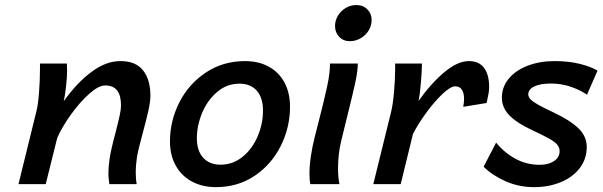

<svg xmlns="http://www.w3.org/2000/svg" viewBox="-20 -749 2451 781"><path d="M420.9 -41.5Q420.9 -69.8 425.3 -99.6Q429.7 -134.3 449.7 -208.5Q461.9 -256.3 467 -280Q472.2 -303.7 472.2 -319.8Q472.2 -361.3 456.3 -381.3Q440.4 -401.4 407.7 -401.4Q381.3 -401.4 343.5 -367.9Q305.7 -334.5 269.5 -284.4Q233.4 -234.4 212.9 -188.5L166 0H55.2L127.4 -293.5Q134.8 -321.3 138.7 -371.8Q142.6 -422.4 142.6 -469.7V-490.7H252Q252.9 -474.1 252.9 -461.9Q252.9 -436 248.8 -398.7Q244.6 -361.3 239.3 -337.4Q293 -412.6 352.1 -456.5Q411.1 -500.5 469.7 -500.5Q532.2 -500.5 562 -462.6Q591.8 -424.8 591.8 -359.4Q591.8 -335.4 583.5 -298.6Q575.2 -261.7 559.1 -201.7Q552.2 -176.3 546.1 -151.9Q540 -127.4 537.6 -113.8Q532.2 -77.1 532.2 -47.4Q532.2 -19 536.1 0H424.8Q420.9 -25.4 420.9 -41.5Z M976.6 -500.5Q1031.7 -500.5 1073 -478Q1114.3 -455.6 1137 -413.6Q1159.7 -371.6 1159.7 -314.9Q1159.7 -231 1122.1 -155.5Q1084.5 -80.1 1015.9 -33.9Q947.3 12.2 858.9 12.2Q803.7 12.2 761.2 -10.3Q718.8 -32.7 695.1 -75Q671.4 -117.2 671.4 -173.8Q671.4 -257.3 709.7 -332.8Q748 -408.2 817.9 -454.3Q887.7 -500.5 976.6 -500.5ZM780.8 -186.5Q780.8 -135.7 806.4 -107.4Q832 -79.1 877 -79.1Q927.7 -79.1 967.3 -111.6Q1006.8 -144 1028.3 -195.1Q1049.8 -246.1 1049.8 -298.8Q1049.8 -351.1 1024.7 -379.9Q999.5 -408.7 954.1 -408.7Q902.8 -408.7 863.3 -375Q823.7 -341.3 802.2 -289.8Q780.8 -238.3 780.8 -186.5Z M1429.7 -728.5Q1457 -728.5 1474.4 -710.9Q1491.7 -693.4 1491.7 -667.5Q1491.7 -645 1479.7 -625.2Q1467.8 -605.5 1447.3 -593.5Q1426.8 -581.5 1402.8 -581.5Q1376.5 -581.5 1359.6 -599.4Q1342.8 -617.2 1342.8 -643.1Q1342.8 -665.5 1354.5 -685.1Q1366.2 -704.6 1386.2 -716.6Q1406.2 -728.5 1429.7 -728.5ZM1397.9 -297.9 1389.6 -264.2 1367.7 -174.8Q1361.8 -151.4 1358.4 -122.1Q1355 -92.8 1355 -64Q1355 -27.8 1360.8 0H1242.2Q1238.8 -17.1 1238.8 -43Q1238.8 -75.2 1244.6 -114.3Q1250.5 -153.3 1259.8 -189.9L1278.8 -264.6Q1299.8 -346.2 1311 -398.7Q1322.3 -451.2 1322.3 -490.7H1435.5Q1435.1 -459.5 1425.5 -414.8Q1416 -370.1 1397.9 -297.9Z M1498.5 0 1570.8 -293.5Q1578.1 -322.3 1582.8 -375.7Q1587.4 -429.2 1587.4 -469.7V-490.7H1696.3Q1696.3 -464.4 1692.4 -415.8Q1688.5 -367.2 1682.6 -338.4Q1733.4 -410.2 1787.4 -455.3Q1841.3 -500.5 1887.2 -500.5Q1929.2 -500.5 1949.5 -472.2Q1969.7 -443.8 1969.7 -396Q1969.7 -382.8 1967.5 -369.9Q1965.3 -356.9 1959.5 -330.1L1864.3 -314.5Q1867.7 -331.5 1867.7 -347.7Q1867.7 -370.6 1858.6 -384.3Q1849.6 -397.9 1832 -397.9Q1813 -397.9 1780 -366.9Q1747.1 -335.9 1713.6 -290Q1680.2 -244.1 1659.7 -203.6L1609.9 0Z M2220.2 -409.2Q2178.2 -409.2 2153.6 -397.5Q2128.9 -385.7 2128.9 -365.2Q2128.9 -354 2139.4 -343.8Q2149.9 -333.5 2170.4 -322.3Q2190.9 -311 2232.9 -291Q2298.3 -260.3 2332.5 -227.5Q2366.7 -194.8 2366.7 -151.4Q2366.7 -102.5 2338.4 -65.4Q2310.1 -28.3 2261.2 -8.1Q2212.4 12.2 2152.8 12.2Q2089.8 12.2 2035.4 -12.2Q1981 -36.6 1947.3 -70.8L1998 -168.9Q2030.8 -128.4 2076.2 -103.5Q2121.6 -78.6 2175.8 -78.6Q2210.9 -78.6 2233.6 -93.8Q2256.3 -108.9 2256.3 -134.3Q2256.3 -148.9 2246.8 -160.4Q2237.3 -171.9 2214.8 -184.6Q2192.4 -197.3 2147.5 -218.3Q2084.5 -247.1 2053 -278.8Q2021.5 -310.5 2021.5 -351.1Q2021.5 -395.5 2049.8 -429.4Q2078.1 -463.4 2127 -481.9Q2175.8 -500.5 2235.8 -500.5Q2293 -500.5 2338.1 -489.3Q2383.3 -478 2410.6 -461.9L2367.7 -363.8Q2341.3 -382.3 2302.7 -395.8Q2264.2 -409.2 2220.2 -409.2Z"/></svg>

Font: Lesson One Medium
Style: Italic
Weight: 500
Italic angle: -14°
Designer: But Ko, Victor Gaultney, Annie Olsen, Julie Remington, Don Collingsworth, Eric Hays, Becca Hirsbrunner
Version: Version 1.100